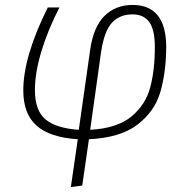

<svg xmlns="http://www.w3.org/2000/svg" viewBox="-20 -552 756 775"><path d="M651 -361Q650 -258 627 -180Q604 -102 535 -49Q466 4 339 10L312 197L266 203L294 10Q182 3 128 -44.5Q74 -92 74 -187Q74 -324 173 -522H220Q174 -433 147.5 -346Q121 -259 121 -188Q121 -105 164.5 -69.5Q208 -34 298 -28L344 -351Q357 -443 401.5 -487.5Q446 -532 515 -532Q651 -532 651 -361ZM388 -342 344 -28Q452 -34 509.5 -81Q567 -128 586 -198Q605 -268 605 -362Q605 -432 582.5 -463Q560 -494 515 -494Q464 -494 432.5 -461Q401 -428 388 -342Z"/></svg>

Font: Fira Sans ExtraLight
Style: Italic
Weight: 275
Italic angle: -8°
Designer: Carrois Corporate & Edenspiekermann AG
Foundry: Carrois Corporate GbR & Edenspiekermann AG
Version: Version 4.203